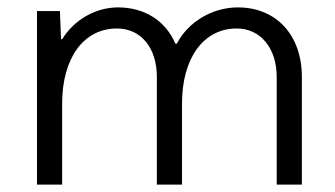

<svg xmlns="http://www.w3.org/2000/svg" viewBox="-20 -499 906 519"><path d="M623 -479C553 -479 488 -439 458 -381H454C428 -442 372 -479 299 -479C238 -479 180 -445 148 -393H145L142 -469H80V0H148V-219C148 -342 206 -422 296 -422C361 -422 404 -370 404 -291V0H472V-219C472 -342 530 -422 620 -422C684 -422 728 -369 728 -291V0H796V-291C796 -404 727 -479 623 -479Z"/></svg>

Font: UULA Sans
Style: Regular
Weight: 400
Designer: Mohamed Gaber, Laura Garcia Mut
Foundry: Kief Type Foundry
Version: Version 3.006;hotconv 1.0.109;makeotfexe 2.5.65596